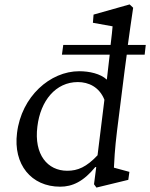

<svg xmlns="http://www.w3.org/2000/svg" viewBox="-20 -835 679 868"><path d="M416 13 560 -22 565 -58 495 -77C496 -100 499 -163 509 -243L543 -513L553 -588H634L639 -632H558C566 -688 573 -742 582 -800L566 -815L403 -769L400 -732L489 -716C488 -704 485 -671 480 -632H266L260 -588H476L463 -475C434 -502 384 -513 338 -513C207 -513 77 -399 57 -234C39 -92 121 9 252 9C307 9 357 -14 411 -80L415 -79L405 -2ZM149 -263C163 -380 232 -464 332 -464C380 -464 429 -442 452 -384L421 -133C371 -80 332 -63 284 -63C195 -63 133 -136 149 -263Z"/></svg>

Font: TPK Tissa Web
Style: Italic
Weight: 400
Italic angle: -7°
Designer: Jacques Le Bailly, Suppakit Chalermlarp | Katatrad Co.,Ltd.
Foundry: Jacques Le Bailly, Cadson Demak Co.,Ltd.
Version: Version 5.000;Glyphs 3.1.2 (3151)